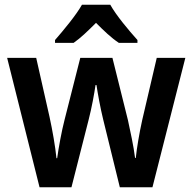

<svg xmlns="http://www.w3.org/2000/svg" viewBox="-20 -786 808 806"><path d="M443 -766H324C300 -723 246 -658 211 -618V-606H289C319 -627 349 -656 383 -690C416 -657 447 -627 479 -606H557V-618C521 -658 468 -721 443 -766ZM413 -285 483 0H620L758 -543H638L577 -282C565 -228 554 -163 550 -123H547C541 -172 527 -236 517 -282L452 -543H317L251 -283C239 -237 226 -166 220 -122H217C212 -172 200 -240 188 -295L132 -543H10L146 0H280L352 -283C365 -333 376 -394 381 -429H385C390 -395 401 -334 413 -285Z"/></svg>

Font: Noto Sans Lao Looped SemiCondensed SemiBold
Style: Regular
Weight: 600
Width: 4
Designer: Mark Frömberg, Ben Mitchell
Foundry: The Fontpad Ltd
Version: Version 1.002